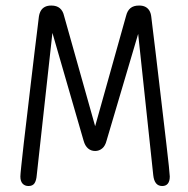

<svg xmlns="http://www.w3.org/2000/svg" viewBox="-20 -648 659 674"><path d="M80 5Q67 5 59.2 -3.5Q51.5 -12 51.5 -28.5Q51.5 -35 54.8 -66.2Q58 -97.5 63.5 -145.5Q69 -193.5 75.8 -249.5Q82.5 -305.5 89 -361.8Q95.5 -418 101.5 -466.8Q107.5 -515.5 111.5 -548.2Q115.5 -581 116.5 -589.5Q118.5 -602.5 123.8 -611Q129 -619.5 138 -624Q147 -628.5 159.5 -628.5H160.5Q179 -628.5 190 -619.2Q201 -610 205 -592L314 -205L422.5 -592Q427 -610.5 438 -619.5Q449 -628.5 467.5 -628.5H469Q481.5 -628.5 490.2 -624Q499 -619.5 504.2 -611Q509.5 -602.5 511 -589.5Q512 -581 516 -548Q520 -515 526 -466Q532 -417 538.5 -360.2Q545 -303.5 551.8 -247Q558.5 -190.5 564 -143Q569.5 -95.5 572.8 -64.8Q576 -34 576 -28.5Q576 -12 569.2 -3.5Q562.5 5 549.5 5Q522 5 518 -33L465 -529L354 -154Q349.5 -136 338.8 -127Q328 -118 314 -118Q299.5 -118 289 -127Q278.5 -136 273.5 -154L164 -532.5L109 -33Q107.5 -14 101 -4.5Q94.5 5 80 5Z"/></svg>

Font: Sono ExtraLight Monospace Light
Style: Regular
Weight: 300
Version: Version 2.112